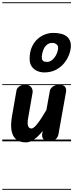

<svg xmlns="http://www.w3.org/2000/svg" viewBox="-25 -1250 648 1698"><path d="M204.5 9Q123 9 92 -50.2Q61 -109.5 81.5 -225L121 -451Q124 -467.5 143 -484Q162 -500.5 200.5 -500.5Q235 -500.5 251.2 -478.2Q267.5 -456 263 -430.5L223.5 -203.5Q215.5 -160 223.2 -136.8Q231 -113.5 253.5 -113.5Q272.5 -113.5 306 -155.8Q339.5 -198 385.5 -278L416 -447.5Q418.5 -464 439.5 -482.2Q460.5 -500.5 500.5 -500.5Q537.5 -500.5 550.5 -482Q563.5 -463.5 559 -438L491.5 -60Q490.5 -52 482.8 -37.5Q475 -23 457.8 -11.5Q440.5 0 410 0Q376 0 359.8 -18.2Q343.5 -36.5 348.5 -68.5L353 -92Q314.5 -44 277.2 -17.5Q240 9 204.5 9ZM204.5 9Q123 9 92 -50.2Q61 -109.5 81.5 -225L121 -451Q124 -467.5 143 -484Q162 -500.5 200.5 -500.5Q235 -500.5 251.2 -478.2Q267.5 -456 263 -430.5L223.5 -203.5Q215.5 -160 223.2 -136.8Q231 -113.5 253.5 -113.5Q272.5 -113.5 306 -155.8Q339.5 -198 385.5 -278L416 -447.5Q418.5 -464 439.5 -482.2Q460.5 -500.5 500.5 -500.5Q537.5 -500.5 550.5 -482Q563.5 -463.5 559 -438L491.5 -60Q490.5 -52 482.8 -37.5Q475 -23 457.8 -11.5Q440.5 0 410 0Q376 0 359.8 -18.2Q343.5 -36.5 348.5 -68.5L353 -92Q314.5 -44 277.2 -17.5Q240 9 204.5 9ZM367 -609.5Q333.5 -609.5 303.8 -622.5Q274 -635.5 255.5 -662Q237 -688.5 237 -729Q237 -788.5 255.8 -831.8Q274.5 -875 305.2 -903.2Q336 -931.5 372.5 -945.2Q409 -959 444.5 -959Q527.5 -959 566.2 -926.8Q605 -894.5 601.5 -836Q599.5 -801.5 584 -762.2Q568.5 -723 539.5 -688.2Q510.5 -653.5 467.2 -631.5Q424 -609.5 367 -609.5ZM390 -702.5Q417.5 -702.5 439.5 -722.2Q461.5 -742 474.8 -771Q488 -800 489 -826.5Q490 -846.5 474.2 -858.5Q458.5 -870.5 438 -870.5Q409 -870.5 389 -853.5Q369 -836.5 358.2 -809Q347.5 -781.5 344.5 -750.5Q344 -741 345.8 -729.8Q347.5 -718.5 357.2 -710.5Q367 -702.5 390 -702.5ZM-5 420.5H603.5V428.5H-5ZM-5 -16H603.5V0H-5ZM-5 -505.5H603.5V-497.5H-5ZM-5 -1230H603.5V-1222H-5Z"/></svg>

Font: Edu VIC WA NT Pre Guide
Style: Regular
Weight: 400
Designer: Tina and Corey Anderson, Eben Sorkin, Mirko Velimirovic
Foundry: Google for Education
Version: Version 1.000